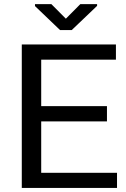

<svg xmlns="http://www.w3.org/2000/svg" viewBox="-20 -931 624 951"><path d="M509.8 -329.6H184.1V-75.2H559.6V0H87.9V-710.9H554.2V-635.3H184.1V-405.3H509.8ZM306.2 -838.4 377.9 -910.6H460.9V-901.9L335.4 -782.2H277.3L153.3 -900.9V-910.6H234.4Z"/></svg>

Font: GeogebraSans
Style: Regular
Weight: 400
Designer: Google
Version: Version 1.100140; 2013